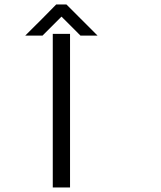

<svg xmlns="http://www.w3.org/2000/svg" viewBox="-20 -823 707 843"><path d="M287.5 -674.2V0H211.7V-674.2ZM271.7 -803.3 408.3 -666.7H333.3L250 -750L166.7 -666.7H90.8Q174.2 -749.2 226.7 -803.3Z"/></svg>

Font: 0xA000-Squareish-Mono
Style: Squareish-Mono
Weight: 400
Version: Version 0.1